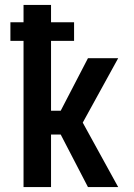

<svg xmlns="http://www.w3.org/2000/svg" viewBox="-20 -755 540 775"><path d="M335 0 225 -212H186V0H75V-590H22V-665H75V-735H186V-665H279V-590H186V-308H225L335 -520H457L314 -260L457 0Z"/></svg>

Font: Iosevka
Style: Bold
Weight: 700
Monospace: yes
Designer: Belleve Invis
Foundry: Belleve Invis
Version: Version 32.5.0; ttfautohint (v1.8.4)